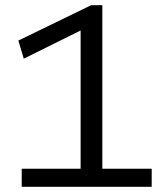

<svg xmlns="http://www.w3.org/2000/svg" viewBox="-20 -723 637 743"><path d="M64 0V-70H292V-605L72 -496L51 -566L333 -703H376V-70H567V0Z"/></svg>

Font: Georama ExtraCondensed Thin
Style: Regular
Weight: 400
Version: Version 1.001